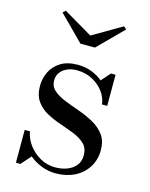

<svg xmlns="http://www.w3.org/2000/svg" viewBox="-107 -751 651 831"><g transform="rotate(15 219.0 -336.0)"><path d="M45.5 10V-137H69Q75 -103.5 96.2 -75.8Q117.5 -48 148.2 -31.2Q179 -14.5 214.5 -14.5Q242.5 -14.5 266.8 -23.5Q291 -32.5 306 -50.8Q321 -69 321 -97Q321 -128.5 302 -147Q283 -165.5 253.5 -177.5Q224 -189.5 190.5 -200.8Q157 -212 127.5 -227.8Q98 -243.5 79 -270Q60 -296.5 60 -339.5Q60 -371.5 74.2 -401.2Q88.5 -431 118.5 -450Q148.5 -469 195.5 -469Q229 -469 257.2 -458.2Q285.5 -447.5 307 -429L343 -469.5H363.5V-330H340Q337 -359 318.2 -385Q299.5 -411 268.2 -428Q237 -445 196.5 -445Q174 -445 154.8 -436.8Q135.5 -428.5 124.2 -413.2Q113 -398 113 -377.5Q113 -350.5 132.5 -333.2Q152 -316 183.2 -303.5Q214.5 -291 249.5 -278.8Q284.5 -266.5 315.8 -249.2Q347 -232 366.8 -205.5Q386.5 -179 386.5 -138Q386.5 -93.5 365 -60Q343.5 -26.5 306.8 -8.2Q270 10 223 10Q189.5 10 159 -2Q128.5 -14 104.5 -34L65.5 10ZM182 -560 72 -670.5 84 -681.5 214 -605 345 -681.5 357 -670.5 247 -560Z"/></g></svg>

Font: BodoniModa 10 Custom
Style: Regular
Weight: 400
Designer: Owen Earl
Foundry: indestructible type
Version: Version 2.005